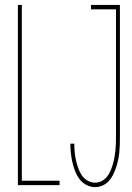

<svg xmlns="http://www.w3.org/2000/svg" viewBox="-20 -755 540 783"><path d="M368 8Q349 8 332 -1Q315 -10 304 -25Q293 -40 286 -58Q279 -76 275 -94Q271 -112 269 -131Q267 -150 267 -168Q267 -169 267 -169Q267 -169 267 -169H283Q283 -169 283 -169Q283 -169 283 -169Q283 -152 284.5 -135.5Q286 -119 289.5 -103Q293 -87 298.5 -71Q304 -55 313 -41Q322 -27 337 -18.5Q352 -10 368 -10Q382 -10 394.5 -16.5Q407 -23 416 -34Q425 -45 430.5 -58Q436 -71 440 -84.5Q444 -98 446.5 -111.5Q449 -125 450.5 -139Q452 -153 452.5 -167Q453 -181 453 -195V-717H351V-735H469V-195Q469 -179 468.5 -163.5Q468 -148 466.5 -132.5Q465 -117 461.5 -101.5Q458 -86 453 -71Q448 -56 441 -42Q434 -28 423.5 -16.5Q413 -5 398.5 1.5Q384 8 368 8ZM53 0V-735H69V-18H223V0Z"/></svg>

Font: Iosevka SS04 Thin
Style: Regular
Weight: 100
Monospace: yes
Designer: Belleve Invis
Foundry: Belleve Invis
Version: Version 19.0.0; ttfautohint (v1.8.4)